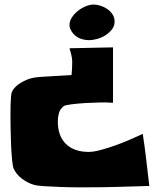

<svg xmlns="http://www.w3.org/2000/svg" viewBox="-20 -589 677 832"><path d="M25.4 -79.1Q25.4 -85.9 25.4 -102.1Q25.4 -118.2 25.9 -136.7Q26.4 -155.3 27.8 -170.9Q29.3 -186.5 32.2 -192.4Q43 -213.9 69.8 -230Q96.7 -246.1 120.1 -251Q132.8 -253.9 146 -254.9Q159.2 -255.9 171.9 -256.8Q201.2 -258.8 231 -260.3Q260.7 -261.7 290 -263.7Q293 -293 293 -321.3Q293 -335 289.1 -351.1Q285.2 -367.2 281.2 -379.9L469.7 -383.8V-143.6L451.2 -144.5Q443.4 -145.5 414.1 -145Q384.8 -144.5 352.1 -142.6Q319.3 -140.6 291 -137.2Q262.7 -133.8 255.9 -128.9Q240.2 -116.2 235.4 -99.1Q230.5 -82 230.5 -63.5Q230.5 1 266.1 35.2Q301.8 69.3 364.3 69.3Q385.7 69.3 418 60.5Q450.2 51.8 483.9 39.6Q517.6 27.3 548.3 13.7Q579.1 0 598.6 -8.8Q607.4 47.9 613.8 104Q620.1 160.2 627 216.8Q560.5 218.8 494.6 220.7Q428.7 222.7 362.3 222.7Q347.7 222.7 313.5 222.7Q279.3 222.7 241.7 221.2Q204.1 219.7 170.9 217.8Q137.7 215.8 124 210.9Q98.6 203.1 74.7 185.1Q50.8 167 39.1 141.6Q35.2 132.8 32.2 102.1Q29.3 71.3 27.8 35.2Q26.4 -1 25.9 -34.2Q25.4 -67.4 25.4 -79.1ZM281.2 -481.4Q281.2 -498 292 -514.2Q302.7 -530.3 318.4 -542.5Q334 -554.7 352.1 -562Q370.1 -569.3 385.7 -569.3Q400.4 -569.3 416.5 -564Q432.6 -558.6 445.8 -549.3Q459 -540 467.8 -526.4Q476.6 -512.7 476.6 -496.1Q476.6 -476.6 465.3 -461.9Q454.1 -447.3 437.5 -436.5Q420.9 -425.8 401.4 -420.4Q381.8 -415 366.2 -415Q338.9 -415 316.9 -427.2Q294.9 -439.5 284.2 -464.8Q281.2 -471.7 281.2 -481.4Z"/></svg>

Font: Slackey
Style: Regular
Weight: 400
Designer: Squid
Foundry: Font Diner, Inc DBA Sideshow
Version: Version 1.000